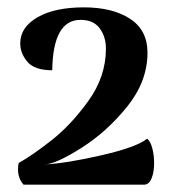

<svg xmlns="http://www.w3.org/2000/svg" viewBox="-20 -731 463 522"><path d="M29 -270Q29 -282 31 -288Q67 -308 120 -349.5Q173 -391 220.5 -457Q268 -523 268 -599Q268 -631 251 -654Q234 -677 199 -677Q124 -677 122 -540Q74 -540 54.5 -563Q35 -586 35 -613Q35 -657 82 -684Q129 -711 208 -711Q286 -711 333.5 -680Q381 -649 381 -588Q381 -510 326 -441.5Q271 -373 201.5 -329Q132 -285 102 -284Q161 -287 256.5 -309Q352 -331 380 -354Q389 -347 394 -328Q399 -309 399 -288Q399 -264 392.5 -247Q386 -230 373 -229H44Q29 -246 29 -270Z"/></svg>

Font: Arima Madurai Black
Style: Regular
Weight: 900
Designer: Joana Correia and Natanael Gama
Foundry: NDISCOVER
Version: Version 1.019